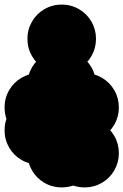

<svg xmlns="http://www.w3.org/2000/svg" viewBox="-70 -720 540 840"><path d="M150 -250Q150 -291 170 -325.5Q190 -360 224.5 -380Q259 -400 300 -400Q341 -400 375.5 -380Q410 -360 430 -325.5Q450 -291 450 -250Q450 -209 430 -174.5Q410 -140 375.5 -120Q341 -100 300 -100Q259 -100 224.5 -120Q190 -140 170 -174.5Q150 -209 150 -250ZM50 -250Q50 -291 70 -325.5Q90 -360 124.5 -380Q159 -400 200 -400Q241 -400 275.5 -380Q310 -360 330 -325.5Q350 -291 350 -250Q350 -209 330 -174.5Q310 -140 275.5 -120Q241 -100 200 -100Q159 -100 124.5 -120Q90 -140 70 -174.5Q50 -209 50 -250ZM50 -350Q50 -391 70 -425.5Q90 -460 124.5 -480Q159 -500 200 -500Q241 -500 275.5 -480Q310 -460 330 -425.5Q350 -391 350 -350Q350 -309 330 -274.5Q310 -240 275.5 -220Q241 -200 200 -200Q159 -200 124.5 -220Q90 -240 70 -274.5Q50 -309 50 -350ZM50 -50Q50 -91 70 -125.5Q90 -160 124.5 -180Q159 -200 200 -200Q241 -200 275.5 -180Q310 -160 330 -125.5Q350 -91 350 -50Q350 -9 330 25.5Q310 60 275.5 80Q241 100 200 100Q159 100 124.5 80Q90 60 70 25.5Q50 -9 50 -50ZM-50 -250Q-50 -291 -30 -325.5Q-10 -360 24.5 -380Q59 -400 100 -400Q141 -400 175.5 -380Q210 -360 230 -325.5Q250 -291 250 -250Q250 -209 230 -174.5Q210 -140 175.5 -120Q141 -100 100 -100Q59 -100 24.5 -120Q-10 -140 -30 -174.5Q-50 -209 -50 -250ZM-50 -150Q-50 -191 -30 -225.5Q-10 -260 24.5 -280Q59 -300 100 -300Q141 -300 175.5 -280Q210 -260 230 -225.5Q250 -191 250 -150Q250 -109 230 -74.5Q210 -40 175.5 -20Q141 0 100 0Q59 0 24.5 -20Q-10 -40 -30 -74.5Q-50 -109 -50 -150ZM150 -50Q150 -91 170 -125.5Q190 -160 224.5 -180Q259 -200 300 -200Q341 -200 375.5 -180Q410 -160 430 -125.5Q450 -91 450 -50Q450 -9 430 25.5Q410 60 375.5 80Q341 100 300 100Q259 100 224.5 80Q190 60 170 25.5Q150 -9 150 -50ZM50 -550Q50 -591 70 -625.5Q90 -660 124.5 -680Q159 -700 200 -700Q241 -700 275.5 -680Q310 -660 330 -625.5Q350 -591 350 -550Q350 -509 330 -474.5Q310 -440 275.5 -420Q241 -400 200 -400Q159 -400 124.5 -420Q90 -440 70 -474.5Q50 -509 50 -550Z"/></svg>

Font: TINY 5x3
Style: Regular
Weight: 400
Designer: Jack Halten Fahnestock
Foundry: Velvetyne Type Foundry
Version: Version 1.002